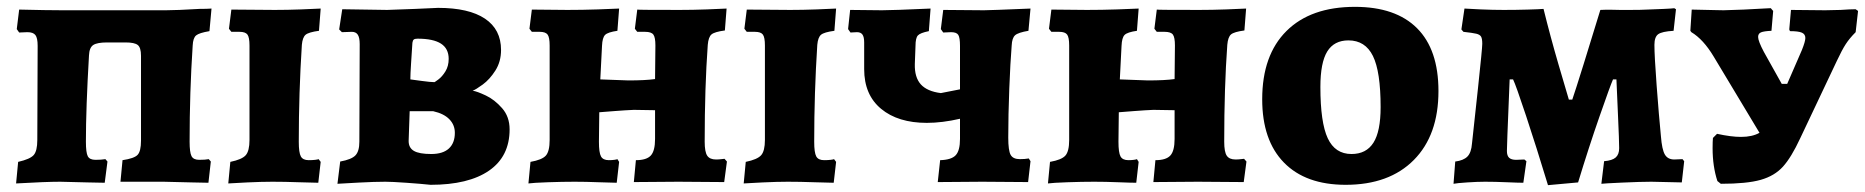

<svg xmlns="http://www.w3.org/2000/svg" viewBox="-20 -531 5449 561"><path d="M33 -58Q68 -66 78.5 -78Q89 -90 89 -122L90 -397Q90 -420 83.5 -428.5Q77 -437 60 -437L36 -436L29 -446L36 -503Q118 -501 162 -501H465Q495 -501 563 -505Q586 -505 598 -506L592 -440Q562 -435 553 -427.5Q544 -420 543 -398Q534 -262 534 -117Q534 -86 539.5 -75Q545 -64 562 -64Q580 -64 590 -66L596 -59L589 3L540 2L458 0H332L338 -63Q372 -68 382 -78.5Q392 -89 392 -120V-368Q392 -392 382.5 -399.5Q373 -407 347 -407H293Q264 -407 252.5 -399.5Q241 -392 240 -369Q231 -215 231 -117Q231 -85 236.5 -74.5Q242 -64 259 -64Q276 -64 288 -66L294 -59L286 3L236 2L156 0Q114 0 27 5Z M653 -58Q687 -65 698 -77.5Q709 -90 709 -122V-398Q709 -422 703 -430Q697 -438 680 -438H656L649 -447L656 -503L783 -502Q819 -502 860 -503.5Q901 -505 917 -506L912 -441Q882 -437 873 -429.5Q864 -422 862 -400Q853 -260 853 -117Q853 -85 859 -74Q865 -63 882 -63Q893 -63 901 -64Q909 -65 911 -66L917 -58L910 3Q894 3 853 1.5Q812 0 776 0Q745 0 702.5 2Q660 4 647 5Z M966 6 974 -59Q1007 -65 1018.5 -77Q1030 -89 1030 -117L1031 -402Q1031 -421 1025.5 -429.5Q1020 -438 1008 -438L979 -437L971 -445L980 -504L1111 -502Q1146 -503 1193.5 -505Q1241 -507 1260 -508Q1350 -508 1397 -476.5Q1444 -445 1444 -385Q1444 -351 1427.5 -325Q1411 -299 1390.5 -284Q1370 -269 1361 -266Q1374 -264 1399.5 -252Q1425 -240 1447 -215Q1469 -190 1469 -153Q1469 -74 1409 -32.5Q1349 9 1238 9Q1210 6 1167 3Q1124 0 1106 0Q1075 0 1028 2.5Q981 5 966 6ZM1249 -291Q1249 -290 1260.5 -298.5Q1272 -307 1281.5 -322.5Q1291 -338 1291 -359Q1291 -389 1268.5 -403.5Q1246 -418 1200 -418Q1192 -418 1189 -415.5Q1186 -413 1185 -406Q1183 -375 1181 -344.5Q1179 -314 1179 -299Q1187 -298 1212.5 -294.5Q1238 -291 1249 -291ZM1174 -119Q1174 -99 1189.5 -90Q1205 -81 1240 -81Q1274 -81 1291.5 -97Q1309 -113 1309 -143Q1309 -166 1293 -182.5Q1277 -199 1246 -206H1177Z M1530 -58Q1564 -64 1575 -76.5Q1586 -89 1586 -122V-398Q1586 -422 1580 -430Q1574 -438 1557 -438H1534L1527 -447L1534 -503L1638 -502Q1681 -502 1726.5 -503.5Q1772 -505 1789 -506L1784 -441Q1756 -437 1748 -429Q1740 -421 1739 -397L1734 -299L1816 -296Q1866 -296 1894 -300L1895 -398Q1895 -422 1889 -430Q1883 -438 1865 -438H1842L1835 -447L1842 -503Q1842 -502 1966 -502Q2003 -502 2045 -503.5Q2087 -505 2103 -506L2098 -442Q2068 -438 2059 -430.5Q2050 -423 2048 -400Q2039 -276 2039 -117Q2039 -87 2046.5 -76Q2054 -65 2072 -65Q2081 -65 2088 -66Q2095 -67 2097 -67L2104 -59L2096 1L1962 0L1832 1L1838 -63Q1869 -63 1881.5 -76.5Q1894 -90 1894 -125V-209L1832 -210Q1808 -209 1776 -206.5Q1744 -204 1731 -203L1730 -117Q1730 -85 1736 -74Q1742 -63 1759 -63Q1768 -63 1775 -64Q1782 -65 1784 -66L1789 -58L1782 3Q1767 3 1729.5 1.5Q1692 0 1659 0Q1624 0 1581 1.5Q1538 3 1524 5Z M2159 -58Q2193 -65 2204 -77.5Q2215 -90 2215 -122V-398Q2215 -422 2209 -430Q2203 -438 2186 -438H2162L2155 -447L2162 -503L2289 -502Q2325 -502 2366 -503.5Q2407 -505 2423 -506L2418 -441Q2388 -437 2379 -429.5Q2370 -422 2368 -400Q2359 -260 2359 -117Q2359 -85 2365 -74Q2371 -63 2388 -63Q2399 -63 2407 -64Q2415 -65 2417 -66L2423 -58L2416 3Q2400 3 2359 1.5Q2318 0 2282 0Q2251 0 2208.5 2Q2166 4 2153 5Z M2986 -68 2991 -60 2984 1 2850 0 2720 1 2727 -63Q2760 -64 2772.5 -77.5Q2785 -91 2785 -125V-184Q2733 -172 2688 -172Q2604 -172 2554.5 -213Q2505 -254 2505 -329V-407Q2505 -423 2500 -430Q2495 -437 2484 -437L2465 -436L2458 -446L2464 -502L2557 -501Q2587 -501 2699 -506L2694 -440Q2669 -435 2662 -427.5Q2655 -420 2655 -397L2653 -344Q2652 -305 2670.5 -284.5Q2689 -264 2729 -259L2785 -270V-397Q2785 -421 2780 -429Q2775 -437 2759 -437L2736 -436L2729 -446L2736 -502L2855 -501Q2871 -501 2991 -506L2985 -441Q2955 -436 2946 -428Q2937 -420 2936 -398Q2932 -349 2929 -272Q2926 -195 2926 -129Q2926 -91 2933 -78.5Q2940 -66 2960 -66Q2974 -66 2986 -68Z M3048 -58Q3082 -64 3093 -76.5Q3104 -89 3104 -122V-398Q3104 -422 3098 -430Q3092 -438 3075 -438H3052L3045 -447L3052 -503L3156 -502Q3199 -502 3244.5 -503.5Q3290 -505 3307 -506L3302 -441Q3274 -437 3266 -429Q3258 -421 3257 -397L3252 -299L3334 -296Q3384 -296 3412 -300L3413 -398Q3413 -422 3407 -430Q3401 -438 3383 -438H3360L3353 -447L3360 -503Q3360 -502 3484 -502Q3521 -502 3563 -503.5Q3605 -505 3621 -506L3616 -442Q3586 -438 3577 -430.5Q3568 -423 3566 -400Q3557 -276 3557 -117Q3557 -87 3564.5 -76Q3572 -65 3590 -65Q3599 -65 3606 -66Q3613 -67 3615 -67L3622 -59L3614 1L3480 0L3350 1L3356 -63Q3387 -63 3399.5 -76.5Q3412 -90 3412 -125V-209L3350 -210Q3326 -209 3294 -206.5Q3262 -204 3249 -203L3248 -117Q3248 -85 3254 -74Q3260 -63 3277 -63Q3286 -63 3293 -64Q3300 -65 3302 -66L3307 -58L3300 3Q3285 3 3247.5 1.5Q3210 0 3177 0Q3142 0 3099 1.5Q3056 3 3042 5Z M3668 -241Q3668 -370 3739 -440.5Q3810 -511 3939 -511Q4058 -511 4120.5 -448.5Q4183 -386 4183 -265Q4183 -136 4111 -63.5Q4039 9 3912 9Q3795 9 3731.5 -56Q3668 -121 3668 -241ZM4014 -218Q4014 -322 3991.5 -367.5Q3969 -413 3920 -413Q3878 -413 3858 -380.5Q3838 -348 3838 -277Q3838 -173 3859.5 -127Q3881 -81 3929 -81Q3972 -81 3993 -114Q4014 -147 4014 -218Z M4401 -299H4391Q4390 -269 4387 -199.5Q4384 -130 4383 -90Q4383 -76 4389.5 -70Q4396 -64 4410 -64L4434 -65L4440 -60L4431 3Q4417 3 4382.5 1.5Q4348 0 4319 0Q4297 0 4267 2Q4237 4 4227 6L4232 -59Q4256 -62 4267.5 -73.5Q4279 -85 4281 -112Q4286 -157 4298.5 -273.5Q4311 -390 4311 -403Q4311 -418 4307.5 -424Q4304 -430 4293.5 -432.5Q4283 -435 4256 -438L4250 -445L4259 -506Q4272 -505 4307 -503.5Q4342 -502 4374 -502Q4410 -502 4444 -503Q4478 -504 4490 -505Q4510 -424 4533.5 -343.5Q4557 -263 4564 -240H4574Q4582 -263 4607 -343Q4632 -423 4656 -502Q4675 -503 4689.5 -502.5Q4704 -502 4714 -502H4743Q4776 -502 4792 -503Q4820 -504 4842.5 -505Q4865 -506 4872 -507L4877 -504L4870 -441Q4836 -439 4825 -431Q4814 -423 4814 -400Q4814 -368 4820.5 -281Q4827 -194 4833 -133Q4836 -94 4844.5 -79.5Q4853 -65 4872 -65L4896 -66L4901 -60L4894 2L4805 0Q4775 0 4720 2.5Q4665 5 4659 6L4667 -60Q4691 -62 4701 -71Q4711 -80 4711 -98Q4711 -119 4707.5 -195.5Q4704 -272 4703 -299H4693Q4685 -281 4653.5 -190.5Q4622 -100 4591 2L4503 10Q4469 -102 4439 -192.5Q4409 -283 4401 -299Z M5409 -499 5402 -437Q5384 -419 5373 -402Q5362 -385 5347 -353L5240 -127Q5214 -71 5189.5 -44Q5165 -17 5124.5 -5.5Q5084 6 5008 6L4998 -2Q4984 -45 4984 -98Q4984 -118 4985 -128L4997 -140Q5038 -131 5067 -131Q5100 -131 5121 -143L4987 -366Q4957 -416 4922 -437L4919 -441L4923 -503Q4975 -502 4991.5 -501.5Q5008 -501 5016 -501L5075 -503Q5169 -508 5154 -507L5161 -499L5156 -441Q5134 -440 5125.5 -436.5Q5117 -433 5117 -423Q5117 -411 5134 -379L5186 -286H5202L5245 -385Q5255 -410 5255 -420Q5255 -431 5245 -435.5Q5235 -440 5210 -440L5208 -445L5213 -502L5313 -501L5358 -502Q5386 -504 5402 -504Z"/></svg>

Font: Alegreya SC ExtraBold
Style: Regular
Weight: 800
Designer: Juan Pablo del Peral
Foundry: Huerta Tipografica
Version: Version 2.007; ttfautohint (v1.6)